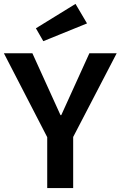

<svg xmlns="http://www.w3.org/2000/svg" viewBox="-22 -964 618 984"><path d="M353 -262V0H220V-261L-2 -691H144L288 -374H292L436 -691H576ZM162 -819 365 -944 424 -844 200 -753Z"/></svg>

Font: Qnwhxotralxmqkhsjrfbfhwcoqn
Style: Regular
Weight: 500
Designer: Carrois Corporate & Edenspiekermann
Foundry: Carrois Corporate GbR & Edenspiekermann AG
Version: Version 2.001